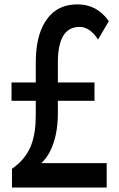

<svg xmlns="http://www.w3.org/2000/svg" viewBox="-20 -825 540 870"><path d="M142.1 -451.2V-541Q142.1 -660.2 185.5 -727.5Q234.9 -805.2 330.6 -805.2Q420.4 -805.2 473.1 -729L424.3 -646Q387.2 -703.1 340.3 -703.1Q242.2 -703.1 242.2 -542V-451.2H408.2V-368.2H242.2V-311Q242.2 -209 206.1 -137.7Q189.9 -106.4 167 -85.9H463.4V24.9H34.2V-60.1Q97.2 -103.5 122.1 -169.4Q142.1 -223.1 142.1 -301.3V-368.2H32.2V-451.2Z"/></svg>

Font: BIZ UDGothic
Style: Bold
Weight: 700
Monospace: yes
Designer: TypeBank Co., Ltd.
Foundry: Morisawa Inc.
Version: Version 1.05